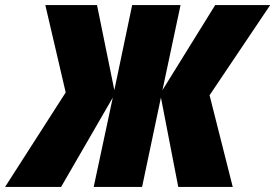

<svg xmlns="http://www.w3.org/2000/svg" viewBox="-81 -734 1081 754"><path d="M177 -371 97 -714H300L368 -380L438 -714H628L557 -380L764 -714H980L742 -360L833 0H619L551 -351L477 0H287L362 -351L159 0H-61Z"/></svg>

Font: Noto Sans Display Black
Style: Italic
Weight: 900
Italic angle: -12°
Designer: Monotype Design team
Foundry: Monotype Imaging Inc.
Version: Version 1.000